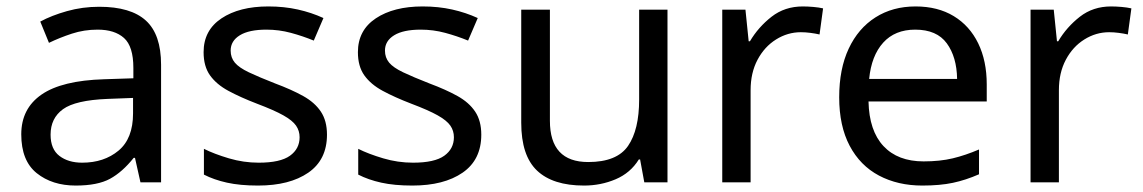

<svg xmlns="http://www.w3.org/2000/svg" viewBox="-20 -566 3547 596"><path d="M288 -545Q386 -545 433 -502Q480 -459 480 -365V0H416L399 -76H395Q360 -32 321.5 -11Q283 10 215 10Q142 10 94 -28.5Q46 -67 46 -149Q46 -229 109 -272.5Q172 -316 303 -320L394 -323V-355Q394 -422 365 -448Q336 -474 283 -474Q241 -474 203 -461.5Q165 -449 132 -433L105 -499Q140 -518 188 -531.5Q236 -545 288 -545ZM314 -259Q214 -255 175.5 -227Q137 -199 137 -148Q137 -103 164.5 -82Q192 -61 235 -61Q303 -61 348 -98.5Q393 -136 393 -214V-262Z M995 -148Q995 -70 937 -30Q879 10 781 10Q725 10 684.5 1Q644 -8 613 -24V-104Q645 -88 690.5 -74.5Q736 -61 783 -61Q850 -61 880 -82.5Q910 -104 910 -140Q910 -160 899 -176Q888 -192 859.5 -208Q831 -224 778 -244Q726 -264 689 -284Q652 -304 632 -332Q612 -360 612 -404Q612 -472 667.5 -509Q723 -546 813 -546Q862 -546 904.5 -536.5Q947 -527 984 -510L954 -440Q920 -454 883 -464Q846 -474 807 -474Q753 -474 724.5 -456.5Q696 -439 696 -409Q696 -387 709 -371.5Q722 -356 752.5 -341.5Q783 -327 834 -307Q885 -288 921 -268Q957 -248 976 -219.5Q995 -191 995 -148Z M1474 -148Q1474 -70 1416 -30Q1358 10 1260 10Q1204 10 1163.5 1Q1123 -8 1092 -24V-104Q1124 -88 1169.5 -74.5Q1215 -61 1262 -61Q1329 -61 1359 -82.5Q1389 -104 1389 -140Q1389 -160 1378 -176Q1367 -192 1338.5 -208Q1310 -224 1257 -244Q1205 -264 1168 -284Q1131 -304 1111 -332Q1091 -360 1091 -404Q1091 -472 1146.5 -509Q1202 -546 1292 -546Q1341 -546 1383.5 -536.5Q1426 -527 1463 -510L1433 -440Q1399 -454 1362 -464Q1325 -474 1286 -474Q1232 -474 1203.5 -456.5Q1175 -439 1175 -409Q1175 -387 1188 -371.5Q1201 -356 1231.5 -341.5Q1262 -327 1313 -307Q1364 -288 1400 -268Q1436 -248 1455 -219.5Q1474 -191 1474 -148Z M2052 -536V0H1980L1967 -71H1963Q1937 -29 1891 -9.5Q1845 10 1793 10Q1696 10 1647 -36.5Q1598 -83 1598 -185V-536H1687V-191Q1687 -63 1806 -63Q1895 -63 1929.5 -113Q1964 -163 1964 -257V-536Z M2472 -546Q2487 -546 2504.5 -544.5Q2522 -543 2535 -540L2524 -459Q2511 -462 2495.5 -464Q2480 -466 2466 -466Q2425 -466 2389 -443.5Q2353 -421 2331.5 -380.5Q2310 -340 2310 -286V0H2222V-536H2294L2304 -438H2308Q2334 -482 2375 -514Q2416 -546 2472 -546Z M2822 -546Q2891 -546 2940.5 -516Q2990 -486 3016.5 -431.5Q3043 -377 3043 -304V-251H2676Q2678 -160 2722.5 -112.5Q2767 -65 2847 -65Q2898 -65 2937.5 -74.5Q2977 -84 3019 -102V-25Q2978 -7 2938 1.5Q2898 10 2843 10Q2767 10 2708.5 -21Q2650 -52 2617.5 -113.5Q2585 -175 2585 -264Q2585 -352 2614.5 -415Q2644 -478 2697.5 -512Q2751 -546 2822 -546ZM2821 -474Q2758 -474 2721.5 -433.5Q2685 -393 2678 -321H2951Q2950 -389 2919 -431.5Q2888 -474 2821 -474Z M3429 -546Q3444 -546 3461.5 -544.5Q3479 -543 3492 -540L3481 -459Q3468 -462 3452.5 -464Q3437 -466 3423 -466Q3382 -466 3346 -443.5Q3310 -421 3288.5 -380.5Q3267 -340 3267 -286V0H3179V-536H3251L3261 -438H3265Q3291 -482 3332 -514Q3373 -546 3429 -546Z"/></svg>

Font: Noto Sans Meroitic
Style: Regular
Weight: 400
Designer: Monotype Design Team
Foundry: Monotype Imaging Inc.
Version: Version 2.002; ttfautohint (v1.8.4.7-5d5b)